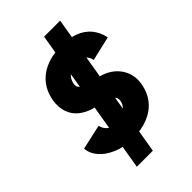

<svg xmlns="http://www.w3.org/2000/svg" viewBox="-259 -877 1076 1076"><g transform="rotate(-45 279.5 -338.5)"><path d="M254 -24Q190 -24 138 -46Q86 -68 56 -103Q26 -138 24 -178L172 -211Q177 -185 196 -168Q215 -151 249 -150Q289 -149 320.5 -170Q352 -191 357 -223Q361 -242 348.5 -256.5Q336 -271 305 -279L219 -301Q174 -314 142.5 -339.5Q111 -365 97.5 -404.5Q84 -444 92 -493Q107 -580 172 -628Q237 -676 342 -676Q404 -676 448.5 -658.5Q493 -641 520.5 -607.5Q548 -574 559 -525L413 -491Q410 -514 392 -532Q374 -550 341 -550Q300 -550 272.5 -530Q245 -510 239 -475Q236 -456 247.5 -444Q259 -432 287 -425L373 -402Q446 -382 482.5 -328Q519 -274 507 -205Q497 -148 464.5 -107.5Q432 -67 378.5 -45.5Q325 -24 254 -24ZM161 103 309 -780H436L288 103Z"/></g></svg>

Font: Figtree Light ExtraBold
Style: Italic
Weight: 800
Italic angle: -9.5°
Version: Version 2.001;gftools[0.9.30]